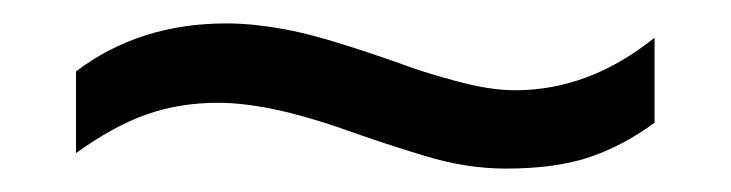

<svg xmlns="http://www.w3.org/2000/svg" viewBox="-20 -414 624 164"><path d="M412.1 -270C439.8 -270 463.1 -273.1 482.2 -279.3C501.2 -285.5 520.2 -295.4 539.1 -309.1V-381.8C502 -351.9 462.2 -336.9 419.9 -336.9C405.3 -336.9 388.2 -339.6 368.7 -345C349.1 -350.3 334.3 -355 324.2 -358.9C281.9 -373.9 250.4 -383.5 229.7 -387.7C209.1 -391.9 190.3 -394 173.3 -394C123.9 -394 81.1 -380.4 44.9 -353V-283.2C66.1 -298.5 86.1 -309.5 105 -316.2C123.9 -322.8 144.2 -326.2 166 -326.2C194.7 -326.2 230 -318.8 272 -304.2C295.7 -295.7 319.4 -287.9 343 -280.8C366.6 -273.6 389.6 -270 412.1 -270Z"/></svg>

Font: Arimo
Style: Regular
Weight: 400
Designer: Steve Matteson
Foundry: Monotype Imaging Inc.
Version: Version 1.32